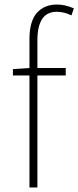

<svg xmlns="http://www.w3.org/2000/svg" viewBox="-20 -827 346 847"><path d="M295 -759Q263 -775 231 -775Q186 -775 165.5 -742.5Q145 -710 145 -650V-527H270V-494H145V0H110V-494H37V-522L110 -527V-655Q110 -733 142.5 -770Q175 -807 232 -807Q267 -807 306 -790Z"/></svg>

Font: SpoqaHanSans
Style: Thin
Weight: 250
Designer: [Spoqa Han Sans] Dong-huui Kim \uAE40 \uB3D9 \uD718   [Noto Sans] Ryoko NISHIZUKA \u897F \u585A \u6DBC \u5B50  (kana & i
Foundry: Spoqa (http://bi.spoqa.com)
Version: Version 1.004;PS 1.004;hotconv 1.0.82;makeotf.lib2.5.63406